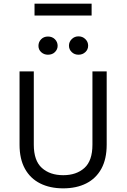

<svg xmlns="http://www.w3.org/2000/svg" viewBox="-20 -1019 693 1051"><path d="M326 12Q253.5 12 199.8 -15Q146 -42 116.5 -95.2Q87 -148.5 87 -227V-628H165V-227Q165 -139.5 209.2 -99.8Q253.5 -60 326 -60Q398 -60 442 -99.5Q486 -139 486 -227V-628H564V-227Q564 -148.5 534.8 -95.2Q505.5 -42 452 -15Q398.5 12 326 12ZM409.5 -719.5Q387.5 -719.5 372.5 -734Q357.5 -748.5 357.5 -769Q357.5 -790 372.8 -805Q388 -820 409.5 -820Q432 -820 447.2 -805Q462.5 -790 462.5 -769Q462.5 -748 447.2 -733.8Q432 -719.5 409.5 -719.5ZM242.5 -719.5Q221 -719.5 205.8 -733.2Q190.5 -747 190.5 -768Q190.5 -789 205 -804Q219.5 -819 242.5 -819Q266 -819 280.8 -804Q295.5 -789 295.5 -768Q295.5 -749 281 -734.2Q266.5 -719.5 242.5 -719.5ZM481.5 -934H169V-999H481.5Z"/></svg>

Font: Betina Sans
Style: Regular
Weight: 400
Designer: Jonathan Pinhorn (font) & Cristiano Sobral (main changes)
Version: Version 2.001;April 28, 2021;FontCreator 13.0.0.2655 32-bit;